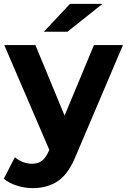

<svg xmlns="http://www.w3.org/2000/svg" viewBox="-30 -771 656 993"><path d="M606 -538 363 33Q326 126 271.5 164Q217 202 140 202Q98 202 57 189Q16 176 -10 153L47 42Q65 58 88.5 67Q112 76 135 76Q167 76 187 60.5Q207 45 223 9L225 4L-8 -538H153L304 -173L456 -538ZM332 -751H500L319 -607H197Z"/></svg>

Font: CMG Sans
Style: Bold
Weight: 700
Designer: Julieta Ulanovsky
Foundry: Julieta Ulanovsky
Version: Version 7.200